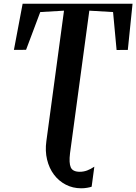

<svg xmlns="http://www.w3.org/2000/svg" viewBox="-20 -763 734 1035"><path d="M418 252Q372.5 252 334.8 232.5Q297 213 271 178.5Q245 144 233.8 97.5Q222.5 51 230 -2.5L325 -705.5L197 -698L120.5 -494.5L55 -494L102 -743H694.5L669 -494L608.5 -493.5L589.5 -698L461.5 -705.5L357.5 63Q351 115.5 361.5 139.2Q372 163 410 163Q430.5 163 449.5 156Q468.5 149 488.5 135.5L474 243.5Q465.5 246.5 450.2 249.2Q435 252 418 252Z"/></svg>

Font: Merriweather 96pt SemiBold
Style: Italic
Weight: 600
Italic angle: -7.8°
Version: Version 2.101